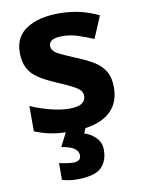

<svg xmlns="http://www.w3.org/2000/svg" viewBox="-89 -616 674 917"><g transform="rotate(-10 248.5 -158.0)"><path d="M459 -162Q459 -107 433 -68.5Q407 -30 355 -10Q303 10 226 10Q169 10 128 2.5Q87 -5 46 -22V-145Q90 -125 141 -112Q192 -99 231 -99Q275 -99 293.5 -112Q312 -125 312 -146Q312 -160 304.5 -171Q297 -182 272 -196Q247 -210 194 -232Q143 -254 110 -275.5Q77 -297 61 -327.5Q45 -358 45 -404Q45 -480 104 -518Q163 -556 261 -556Q312 -556 358 -546Q404 -536 453 -513L408 -406Q368 -423 332 -434.5Q296 -446 259 -446Q226 -446 209.5 -437Q193 -428 193 -410Q193 -397 201.5 -386.5Q210 -376 234.5 -364Q259 -352 307 -332Q354 -313 388 -292.5Q422 -272 440.5 -241.5Q459 -211 459 -162ZM360 122Q360 178 327.5 209Q295 240 209 240Q187 240 169.5 237Q152 234 138 230V148Q152 152 172.5 155Q193 158 208 158Q222 158 232.5 151.5Q243 145 243 128Q243 110 225 96Q207 82 162 75L200 0H294L281 30Q301 36 319 48.5Q337 61 348.5 79Q360 97 360 122Z"/></g></svg>

Font: Noto Sans Malayalam
Style: Regular
Weight: 400
Designer: Jelle Bosma - Monotype Design Team
Foundry: Monotype Imaging Inc.
Version: Version 2.103